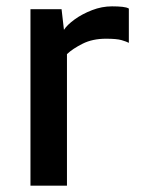

<svg xmlns="http://www.w3.org/2000/svg" viewBox="-20 -585 443 605"><path d="M76 0V-556H174L181.5 -491Q191.5 -506.5 215.2 -523.8Q239 -541 270 -553Q301 -565 333 -565Q352 -565 365.8 -563.5Q379.5 -562 386 -558V-450Q378.5 -454 363.2 -458.5Q348 -463 314 -463Q271.5 -463 240.2 -447.2Q209 -431.5 191 -414.5V0Z"/></svg>

Font: Merriweather Sans
Style: Regular
Weight: 400
Designer: Eben Sorkin
Foundry: Eben Sorkin
Version: Version 1.008; ttfautohint (v1.7.19-72a1) -l 8 -r 50 -G 200 